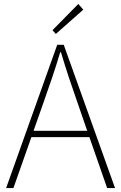

<svg xmlns="http://www.w3.org/2000/svg" viewBox="-20 -953 614 973"><path d="M402 -904 377 -933 246 -800 263 -781ZM150 -290 201 -435C232 -523 258 -597 285 -688H289C316 -597 341 -523 372 -435L422 -290ZM523 0H563L303 -726H270L11 0H48L139 -258H433Z"/></svg>

Font: Noto Sans Japanese Thin
Style: Regular
Weight: 100
Designer: Ryoko NISHIZUKA (kana & ideographs); Paul D. Hunt (Latin, Greek & Cyrillic); Wenlong ZHANG (bopomofo); Sandoll Communica
Foundry: Adobe Systems Incorporated
Version: Version 1.000;PS 1;hotconv 1.0.78;makeotf.lib2.5.61930